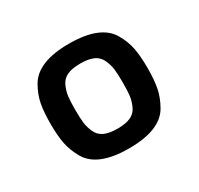

<svg xmlns="http://www.w3.org/2000/svg" viewBox="-91 -819 608 588"><g transform="rotate(-30 212.5 -525.0)"><path d="M212 -410Q183 -410 165.5 -418Q148 -426 140 -444Q132 -462 130 -479Q128 -496 128 -525Q128 -554 130 -571Q132 -588 140 -606Q148 -624 165.5 -632Q183 -640 212 -640Q241 -640 258.5 -632Q276 -624 284 -606Q292 -588 294 -571Q296 -554 296 -525Q296 -496 294 -479Q292 -462 284 -444Q276 -426 258.5 -418Q241 -410 212 -410ZM212 -340Q268 -340 304 -354.5Q340 -369 356.5 -398Q373 -427 378.5 -455.5Q384 -484 384 -525Q384 -567 378.5 -595.5Q373 -624 356.5 -652.5Q340 -681 304 -695.5Q268 -710 212 -710Q157 -710 121 -695.5Q85 -681 68.5 -652.5Q52 -624 46.5 -595.5Q41 -567 41 -525Q41 -484 46.5 -455.5Q52 -427 68.5 -398Q85 -369 121 -354.5Q157 -340 212 -340Z"/></g></svg>

Font: Glegoo
Style: Bold
Weight: 700
Version: Version 2.0.1; ttfautohint (v0.9) -r 48 -G 60